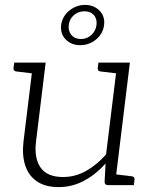

<svg xmlns="http://www.w3.org/2000/svg" viewBox="-20 -754 613 782"><path d="M219 8Q164 8 130 -15.5Q96 -39 82.5 -81Q69 -123 76 -180L115 -499H166L127 -180Q118 -111 145 -72Q172 -33 237 -33Q286 -33 330 -57.5Q374 -82 412 -125L458 -499H509L448 0H420Q406 0 406 -14L410 -88Q372 -45 323.5 -18.5Q275 8 219 8ZM431 0 442 -45 517 -36Q523 -35 525.5 -32Q528 -29 528 -23L525 0ZM132 -499 121 -454 46 -463Q40 -464 37.5 -467Q35 -470 35 -476L38 -499ZM475 -499 464 -454 389 -463Q383 -464 380.5 -467Q378 -470 378 -476L381 -499ZM229 -652Q234 -688 262.5 -711Q291 -734 326 -734Q362 -734 385 -711Q408 -688 404 -652Q399 -616 371 -593Q343 -570 306 -570Q271 -570 248 -593Q225 -616 229 -652ZM260 -652Q257 -628 271 -611.5Q285 -595 310 -595Q334 -595 352 -611.5Q370 -628 373 -652Q376 -677 362.5 -692.5Q349 -708 324 -708Q299 -708 281 -692.5Q263 -677 260 -652Z"/></svg>

Font: Aleo Light
Style: Italic
Weight: 300
Italic angle: -7°
Designer: Alessio Laiso
Foundry: Alessio Laiso
Version: Version 2.001;gftools[0.9.29]